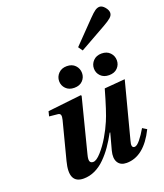

<svg xmlns="http://www.w3.org/2000/svg" viewBox="-177 -1116 1065 1244"><g transform="rotate(-20 355.5 -493.5)"><path d="M439 -799.8 584 -949.2Q611.8 -978 627.4 -988.5Q643.1 -999 658.2 -999Q675.8 -999 693.4 -978.5Q710.9 -958 710.9 -939Q710.9 -921.4 693.6 -906.5Q676.3 -891.6 643.1 -873L460 -770ZM108.9 -442.9 117.2 -476.1 348.1 -502 353 -497.1 258.8 -127.9Q253.4 -107.9 252.9 -95.5Q252.4 -83 258.3 -75.4Q264.2 -67.9 277.8 -67.9Q299.8 -67.9 333 -105Q366.2 -142.1 395 -190.9Q423.8 -239.7 442.9 -285.2Q467.8 -341.8 509.8 -490.2L651.9 -502L550.8 -115.2Q536.6 -67.9 563 -67.9Q578.6 -67.9 602.3 -96.9Q626 -126 648.9 -166L678.2 -147.9Q599.1 12.2 479 12.2Q437.5 12.2 419.7 -16.8Q401.9 -45.9 415 -96.2L445.8 -210H441.9Q416 -162.6 390.1 -125.5Q364.3 -88.4 331.8 -55.9Q299.3 -23.4 261.5 -5.6Q223.6 12.2 183.1 12.2Q78.1 12.2 116.2 -132.8L183.1 -391.1Q189 -413.6 185.5 -424.6Q182.1 -435.5 168 -437ZM327.1 -710Q363.8 -710 384.8 -687.7Q405.8 -665.5 405.8 -634.8Q405.8 -604.5 385 -582.8Q364.3 -561 327.1 -561Q290.5 -561 269.3 -582.8Q248 -604.5 248 -634.8Q248 -665 269.5 -687.5Q291 -710 327.1 -710ZM566.9 -710Q603.5 -710 624.8 -687.7Q646 -665.5 646 -634.8Q646 -604.5 625 -582.8Q604 -561 566.9 -561Q530.3 -561 509 -582.8Q487.8 -604.5 487.8 -634.8Q487.8 -665 509.3 -687.5Q530.8 -710 566.9 -710Z"/></g></svg>

Font: Linguistics Pro
Style: Bold Italic
Weight: 700
Italic angle: -12°
Designer: Stefan Peev, Context Ltd
Foundry: Stefan Peev, Context Ltd
Version: Version 001.000